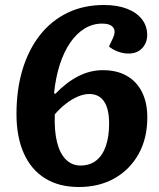

<svg xmlns="http://www.w3.org/2000/svg" viewBox="-20 -735 638 769"><path d="M296 14Q216 14 160.3 -20.8Q104.5 -55.5 75.2 -121.3Q46 -187 46 -278Q46 -377 70.5 -457.3Q95 -537.5 140.7 -595.3Q186.5 -653 251 -684Q315.5 -715 396 -715Q450.5 -715 489.3 -699.7Q528 -684.5 548.8 -657.5Q569.5 -630.5 569.5 -594.5Q569.5 -563.5 549.5 -542Q529.5 -520.5 494 -520.5Q472.5 -520.5 450.8 -529Q429 -537.5 416.5 -549L432 -581.5Q445 -609 433.5 -624.7Q422 -640.5 389 -640.5Q351.5 -640.5 319 -620.7Q286.5 -601 261.3 -564.2Q236 -527.5 219.5 -476.3Q203 -425 196.5 -362L201.5 -359Q246 -405.5 293.8 -429.8Q341.5 -454 391.5 -454Q448.5 -454 488.3 -431Q528 -408 549 -365.8Q570 -323.5 570 -264.5Q570 -180.5 535 -118Q500 -55.5 438.5 -20.7Q377 14 296 14ZM302.5 -72Q340 -72 365.5 -92.3Q391 -112.5 404 -150.3Q417 -188 417 -239.5Q417 -299 396.8 -328.7Q376.5 -358.5 337.5 -358.5Q315.5 -358.5 291.3 -348Q267 -337.5 243.5 -319.2Q220 -301 199.5 -277Q197 -211 208.5 -165.3Q220 -119.5 244.3 -95.8Q268.5 -72 302.5 -72Z"/></svg>

Font: Literata
Style: Italic
Weight: 400
Italic angle: -2°
Designer: Latin by Veronika Burian and Jose Scaglione. Greek by Irene Vlachou. Cyrillic by Vera Evstafieva
Foundry: TypeTogether
Version: Version 3.103;gftools[0.9.29]